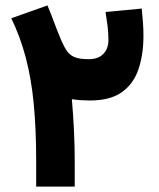

<svg xmlns="http://www.w3.org/2000/svg" viewBox="-20 -695 593 715"><path d="M507.8 -663.1Q510.3 -639.2 512.2 -613.3Q514.2 -587.4 514.2 -563Q514.2 -491.2 495.4 -436.5Q476.6 -381.8 433.1 -351.3Q389.6 -320.8 315.9 -320.8Q303.2 -320.8 283.4 -321.8Q263.7 -322.8 247.6 -325.7Q252.9 -264.6 255.6 -206.5Q258.3 -148.4 258.3 -94.7V0H114.7V-96.2Q114.7 -213.9 105.7 -307.6Q96.7 -401.4 76.2 -479.5Q55.7 -557.6 22 -627L156.7 -674.8Q171.9 -638.7 182.1 -610.4Q192.4 -582 207.5 -546.4Q218.3 -521 229.2 -505.1Q240.2 -489.3 258.5 -481.9Q276.9 -474.6 310.1 -474.6Q346.2 -474.6 365 -494.4Q383.8 -514.2 383.8 -546.4Q383.8 -574.2 380.4 -599.9Q377 -625.5 373 -650.4Z"/></svg>

Font: Vazirmatn RD UI FD Black
Style: Regular
Weight: 900
Designer: Saber Rastikerdar
Foundry: Saber Rastikerdar
Version: Version 33.003